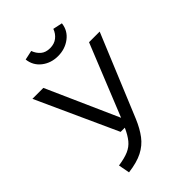

<svg xmlns="http://www.w3.org/2000/svg" viewBox="-265 -1023 1146 1146"><g transform="rotate(-45 307.5 -450.5)"><path d="M594.9 -706.2 379 -184.6Q354.4 -126.2 323.8 -85.9Q293.3 -45.6 246.2 -21.5Q199 2.6 124.6 11.8L111.3 -59.5Q164.6 -67.2 197.9 -81.5Q231.3 -95.9 253.3 -122.8Q275.4 -149.7 295.4 -194.4H260L27.2 -706.2H119.5L321.5 -251.8L505.1 -706.2ZM315.9 -777.9Q256.9 -777.9 213.8 -811.5Q170.8 -845.1 164.6 -900.5L224.1 -913.3Q234.9 -883.1 257.2 -864.1Q279.5 -845.1 315.9 -845.1Q351.8 -845.1 375.9 -864.1Q400 -883.1 410.8 -913.3L470.3 -900.5Q464.1 -845.1 419.7 -811.5Q375.4 -777.9 315.9 -777.9Z"/></g></svg>

Font: FiraCode Nerd Font
Style: Regular
Weight: 400
Designer: Carrois Corporate, Edenspiekermann AG, Nikita Prokopov
Foundry: Carrois Corporate, Edenspiekermann AG, Nikita Prokopov
Version: Version 6.002;Nerd Fonts 3.4.0